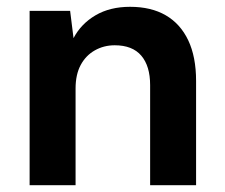

<svg xmlns="http://www.w3.org/2000/svg" viewBox="-20 -544 660 564"><path d="M67 0V-512H186L196 -432Q218 -474 260.5 -499Q303 -524 362 -524Q424 -524 467 -499Q510 -474 533 -425.5Q556 -377 556 -306V0H421V-294Q421 -350 395 -380.5Q369 -411 317 -411Q285 -411 258.5 -396Q232 -381 217 -353Q202 -325 202 -284V0Z"/></svg>

Font: DM Sans 12pt
Style: Bold
Weight: 700
Version: Version 4.004;gftools[0.9.30]